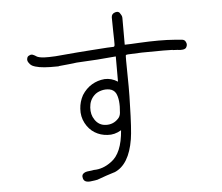

<svg xmlns="http://www.w3.org/2000/svg" viewBox="-56 -867 1112 963"><g transform="rotate(-5 500.0 -385.0)"><path d="M879.9 -635.7Q894.5 -633.8 898.4 -623Q905.3 -611.3 899.4 -598.6Q895.5 -587.9 880.9 -585.9Q871.1 -584 851.6 -586.9Q832 -587.9 829.1 -587.9V-588.9Q807.6 -588.9 782.2 -589.8Q734.4 -589.8 672.9 -588.9L603.5 -585.9Q593.8 -585 592.8 -583Q591.8 -580.1 591.8 -555.7Q594.7 -404.3 591.8 -337.9Q588.9 -208 581.1 -161.1Q560.5 -34.2 485.4 -2.9H484.4Q445.3 8.8 395.5 27.3H394.5Q392.6 27.3 383.8 29.3Q374 30.3 369.1 31.2Q330.1 38.1 324.2 13.7Q318.4 -5.9 335.9 -14.6Q344.7 -19.5 372.1 -21.5Q379.9 -23.4 382.8 -23.4Q428.7 -23.4 470.7 -54.7Q527.3 -93.8 536.1 -210Q502 -189.5 466.8 -192.4Q431.6 -194.3 402.8 -211.9Q374 -229.5 356.4 -262.7Q338.9 -295.9 341.8 -335Q343.8 -370.1 361.3 -402.3Q381.8 -434.6 411.1 -452.1Q440.4 -469.7 475.6 -472.7Q509.8 -474.6 542 -454.1Q542 -506.8 542 -581.1Q453.1 -572.3 344.7 -567.4Q330.1 -566.4 302.7 -562.5Q274.4 -559.6 252.9 -557.6V-556.6Q231.4 -556.6 210 -556.6Q147.5 -557.6 119.1 -572.3Q109.4 -578.1 103.5 -587.9Q95.7 -598.6 98.6 -609.4Q100.6 -621.1 111.3 -624H110.4Q121.1 -629.9 131.8 -624Q138.7 -621.1 145.5 -616.2Q155.3 -609.4 183.6 -607.4Q204.1 -606.4 241.2 -608.4Q373 -620.1 420.9 -623Q529.3 -630.9 534.2 -629.9Q537.1 -630.9 538.1 -630.9Q539.1 -631.8 539.1 -633.8H540Q541 -636.7 541 -641.6V-662.1Q541 -675.8 540 -709Q539.1 -766.6 539.1 -777.3Q539.1 -795.9 558.1 -801.8Q577.1 -807.6 585 -790Q591.8 -780.3 591.8 -770.5V-635.7Q599.6 -635.7 625 -636.7Q653.3 -637.7 663.1 -638.7Q771.5 -644.5 842.8 -638.7Q862.3 -637.7 879.9 -635.7ZM524.4 -267.6Q536.1 -278.3 538.1 -296.9Q544.9 -364.3 527.3 -397.5Q516.6 -415 496.1 -418.9Q474.6 -422.9 453.1 -416.5Q431.6 -410.2 418.9 -397.5Q394.5 -374 392.1 -337.4Q389.6 -300.8 407.2 -275.4Q427.7 -244.1 463.9 -243.2Q500 -242.2 524.4 -267.6Z"/></g></svg>

Font: irohamaru Light
Style: Regular
Weight: 200
Designer: [Source Han Sans]
Ryoko NISHIZUKA  (kana & ideographs); Paul D. Hunt (Latin, Greek & Cyrillic); Wenlong ZHANG  (bopomofo
Version: Version 1.01